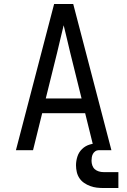

<svg xmlns="http://www.w3.org/2000/svg" viewBox="-20 -755 640 965"><path d="M60 0 188 -490 252 -735H348L412 -490L540 0H454L408 -186H192L146 0ZM210 -260H390L333 -490Q325 -525 316.5 -559.5Q308 -594 300 -628Q292 -594 283.5 -559.5Q275 -525 267 -490ZM500 190Q483 190 466 188Q449 186 433 180Q417 174 403 164.5Q389 155 379.5 141Q370 127 366 110Q362 93 362 76Q362 54 369 32Q376 10 392.5 -6Q409 -22 431 -28.5Q453 -35 475 -35V0Q466 0 458.5 5.5Q451 11 447 18.5Q443 26 441.5 35Q440 44 440 53Q440 65 444 76.5Q448 88 456.5 95.5Q465 103 476.5 106.5Q488 110 500 110H575V190Z"/></svg>

Font: Iosevka Custom Extended
Style: Regular
Weight: 400
Width: 7
Monospace: yes
Designer: Belleve Invis
Foundry: Belleve Invis
Version: Version 11.2.4; ttfautohint (v1.8.4)